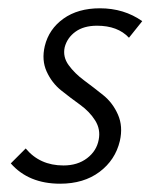

<svg xmlns="http://www.w3.org/2000/svg" viewBox="-20 -438 380 463"><path d="M125 5Q49 5 6 -44L42 -80Q76 -39 133 -39Q167 -39 190 -56.5Q213 -74 218 -101Q223 -126 209.5 -147.5Q196 -169 173 -185.5Q150 -202 127.5 -220Q105 -238 92.5 -265.5Q80 -293 88 -327Q98 -368 133 -393Q168 -418 221 -418Q279 -418 323 -387L291 -347Q264 -376 214 -376Q182 -376 162 -361.5Q142 -347 136 -324Q131 -301 145.5 -281Q160 -261 183 -244Q206 -227 229 -208.5Q252 -190 264.5 -161.5Q277 -133 269 -98Q258 -52 220 -23.5Q182 5 125 5Z"/></svg>

Font: EauTestText Semilight
Style: Italic
Weight: 300
Italic angle: -12°
Designer: Christian Thalmann (Catharsis Fonts)
Version: Version 0.001;PS 000.001;hotconv 1.0.88;makeotf.lib2.5.64775